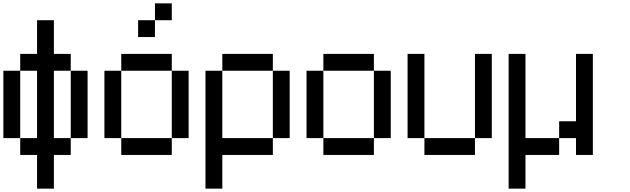

<svg xmlns="http://www.w3.org/2000/svg" viewBox="-20 -920 3740 1140"><path d="M0 -100V-500H100V-100ZM100 -100H200V-500H100V-600H200V-800H300V-600H400V-500H300V-100H400V0H300V200H200V0H100ZM400 -100V-500H500V-100Z M600 -100V-500H700V-100ZM700 -100H1000V0H700ZM700 -500V-600H1000V-500ZM800 -700V-800H900V-700ZM900 -800V-900H1000V-800ZM1000 -100V-500H1100V-100Z M1200 200V-500H1300V-100H1600V0H1300V200ZM1300 -500V-600H1600V-500ZM1600 -100V-500H1700V-100Z M1800 -100V-500H1900V-100ZM2200 -100V0H1900V-100ZM2200 -500H2300V-100H2200ZM2200 -600V-500H1900V-600Z M2400 -100V-600H2500V-100ZM2800 -100V0H2500V-100ZM2800 -600H2900V-100H2800Z M3000 200V-600H3100V-100H3300V0H3100V200ZM3300 -100V-200H3400V-600H3500V0H3400V-100Z"/></svg>

Font: Galmuri9 Regular
Style: Regular
Weight: 400
Designer: Lee Minseo (quiple)
Version: Version 2.399;hotconv 1.1.1;makeotfexe 2.6.0 DEVELOPMENT